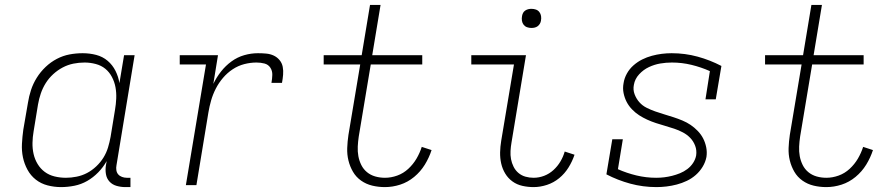

<svg xmlns="http://www.w3.org/2000/svg" viewBox="-20 -755 3640 783"><path d="M229 8Q201 8 174 1Q147 -6 126 -22.5Q105 -39 92 -63Q79 -87 73.5 -113.5Q68 -140 69.5 -168.5Q71 -197 75 -226L94 -336Q98 -362 106.5 -388Q115 -414 130 -438Q145 -462 166 -482Q187 -502 212 -515Q237 -528 263.5 -533Q290 -538 317 -538Q346 -538 372.5 -531Q399 -524 419 -507Q439 -490 451 -466Q463 -442 467 -416L486 -530H529L455 -81Q453 -71 454.5 -61Q456 -51 462 -44Q468 -37 477.5 -33.5Q487 -30 497 -30H512V8H491Q473 8 455.5 3Q438 -2 426.5 -14.5Q415 -27 412 -45Q409 -63 412 -81L415 -98Q401 -73 380.5 -52Q360 -31 335.5 -17Q311 -3 283.5 2.5Q256 8 229 8Q229 8 229 8Q229 8 229 8ZM249 -30Q270 -30 292.5 -34.5Q315 -39 335 -49.5Q355 -60 372.5 -76.5Q390 -93 402 -112.5Q414 -132 420.5 -153.5Q427 -175 431 -197L449 -307Q453 -330 454 -353.5Q455 -377 451 -399Q447 -421 436.5 -441Q426 -461 409.5 -474.5Q393 -488 370.5 -494Q348 -500 325 -500Q302 -500 279.5 -495.5Q257 -491 236 -480Q215 -469 197 -452.5Q179 -436 166.5 -416Q154 -396 146.5 -374Q139 -352 135 -329L117 -219Q113 -196 112.5 -172.5Q112 -149 117 -127Q122 -105 133.5 -86Q145 -67 162.5 -54Q180 -41 202.5 -35.5Q225 -30 249 -30Z M738 0 820 -492H713V-530H869L850 -413Q863 -440 881.5 -463.5Q900 -487 924 -504.5Q948 -522 976 -530Q1004 -538 1032 -538Q1049 -538 1065.5 -536.5Q1082 -535 1096 -528.5Q1110 -522 1120 -510Q1130 -498 1133 -482.5Q1136 -467 1134.5 -450Q1133 -433 1130 -417H1087Q1090 -433 1090.5 -449.5Q1091 -466 1082.5 -479Q1074 -492 1058.5 -496Q1043 -500 1026 -500Q1001 -500 976 -493.5Q951 -487 929 -472.5Q907 -458 889.5 -437.5Q872 -417 860 -393.5Q848 -370 841 -345.5Q834 -321 830 -297L781 0Z M1550 8Q1523 8 1498 2Q1473 -4 1452.5 -18.5Q1432 -33 1419.5 -54.5Q1407 -76 1401 -100.5Q1395 -125 1396 -151.5Q1397 -178 1401 -205L1449 -492H1300V-530H1455L1489 -735H1532L1498 -530H1702V-492H1492L1443 -198Q1440 -178 1439 -157.5Q1438 -137 1441.5 -118Q1445 -99 1453.5 -82Q1462 -65 1476.5 -53Q1491 -41 1510 -35.5Q1529 -30 1550 -30Q1575 -30 1600 -39Q1625 -48 1645 -66.5Q1665 -85 1678.5 -108Q1692 -131 1700 -156L1740 -143Q1730 -112 1712.5 -83.5Q1695 -55 1669 -33.5Q1643 -12 1612 -2Q1581 8 1550 8Z M2156 8Q2133 8 2110.5 3Q2088 -2 2070 -15Q2052 -28 2040.5 -47Q2029 -66 2024 -88Q2019 -110 2019.5 -133.5Q2020 -157 2024 -181L2076 -492H1902V-530H2125L2066 -174Q2063 -157 2062 -139.5Q2061 -122 2064 -106Q2067 -90 2074.5 -75Q2082 -60 2094.5 -49.5Q2107 -39 2123 -34.5Q2139 -30 2156 -30Q2178 -30 2199 -38Q2220 -46 2237 -61.5Q2254 -77 2265.5 -96.5Q2277 -116 2283 -137L2323 -124Q2314 -97 2298.5 -72Q2283 -47 2260.5 -28.5Q2238 -10 2210.5 -1Q2183 8 2156 8ZM2147 -641Q2138 -641 2129.5 -644Q2121 -647 2115.5 -654Q2110 -661 2108.5 -670.5Q2107 -680 2109 -690Q2110 -696 2113 -702Q2116 -708 2122 -712Q2128 -716 2134.5 -717.5Q2141 -719 2147 -719Q2157 -719 2165.5 -716Q2174 -713 2179.5 -706Q2185 -699 2186.5 -689.5Q2188 -680 2186 -670Q2185 -664 2181.5 -658Q2178 -652 2172.5 -648Q2167 -644 2160.5 -642.5Q2154 -641 2147 -641Z M2657 8Q2602 8 2550.5 -6Q2499 -20 2453 -44L2477 -187H2520L2500 -65Q2536 -49 2575.5 -39.5Q2615 -30 2656 -30Q2673 -30 2689 -32Q2705 -34 2721 -38Q2737 -42 2753 -48.5Q2769 -55 2783 -65.5Q2797 -76 2806.5 -90.5Q2816 -105 2819 -121Q2822 -142 2815 -160.5Q2808 -179 2795 -192.5Q2782 -206 2765 -215Q2748 -224 2730 -230Q2712 -236 2693 -241.5Q2674 -247 2655.5 -253Q2637 -259 2619.5 -267Q2602 -275 2586.5 -285Q2571 -295 2557.5 -309Q2544 -323 2535.5 -339.5Q2527 -356 2523 -375.5Q2519 -395 2523 -416Q2526 -436 2536.5 -455Q2547 -474 2563.5 -488.5Q2580 -503 2599 -512.5Q2618 -522 2638.5 -527.5Q2659 -533 2679 -535.5Q2699 -538 2719 -538Q2774 -538 2825 -524Q2876 -510 2922 -486L2899 -350H2857L2875 -465Q2839 -481 2800 -490.5Q2761 -500 2720 -500Q2696 -500 2672.5 -496Q2649 -492 2626.5 -481.5Q2604 -471 2586.5 -452Q2569 -433 2565 -409Q2561 -389 2568 -370.5Q2575 -352 2587.5 -338Q2600 -324 2617 -315.5Q2634 -307 2652.5 -300.5Q2671 -294 2689.5 -288.5Q2708 -283 2726.5 -277Q2745 -271 2763 -263.5Q2781 -256 2796.5 -245.5Q2812 -235 2825.5 -221Q2839 -207 2847.5 -190.5Q2856 -174 2860 -154.5Q2864 -135 2861 -115Q2857 -94 2845.5 -75Q2834 -56 2817.5 -41.5Q2801 -27 2781 -17.5Q2761 -8 2740 -2.5Q2719 3 2698 5.5Q2677 8 2657 8Z M3350 8Q3323 8 3298 2Q3273 -4 3252.5 -18.5Q3232 -33 3219.5 -54.5Q3207 -76 3201 -100.5Q3195 -125 3196 -151.5Q3197 -178 3201 -205L3249 -492H3100V-530H3255L3289 -735H3332L3298 -530H3502V-492H3292L3243 -198Q3240 -178 3239 -157.5Q3238 -137 3241.5 -118Q3245 -99 3253.5 -82Q3262 -65 3276.5 -53Q3291 -41 3310 -35.5Q3329 -30 3350 -30Q3375 -30 3400 -39Q3425 -48 3445 -66.5Q3465 -85 3478.5 -108Q3492 -131 3500 -156L3540 -143Q3530 -112 3512.5 -83.5Q3495 -55 3469 -33.5Q3443 -12 3412 -2Q3381 8 3350 8Z"/></svg>

Font: Iosevka Slab XLtEx
Style: Italic
Weight: 200
Width: 7
Italic angle: -9°
Monospace: yes
Designer: Belleve Invis
Foundry: Belleve Invis
Version: Version 11.1.0; ttfautohint (v1.8.3)